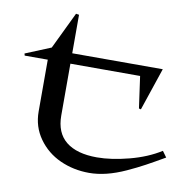

<svg xmlns="http://www.w3.org/2000/svg" viewBox="-74 -636 742 727"><g transform="rotate(10 296.5 -272.5)"><path d="M-4.9 -382.8 92.8 -422.9 161.1 -564.9 172.9 -563V-415H521L465.8 -251L458 -252.9L440.9 -375H172.9V-175.8Q172.9 -109.4 214.1 -76.2Q255.4 -43 333 -43Q387.7 -43 456.1 -60.8Q524.4 -78.6 575.2 -110.8L591.8 -87.9Q549.8 -63.5 521 -47.9Q492.2 -32.2 453.9 -14.6Q415.5 2.9 380.6 11.5Q345.7 20 314 20Q253.9 20 202.1 -3.4Q150.4 -26.9 118.2 -72.3Q85.9 -117.7 85.9 -175.8V-375H-2.9Z"/></g></svg>

Font: Halibut Exp
Style: Regular
Weight: 400
Width: 7
Designer: Matteo Maggi
Foundry: Collletttivo
Version: Version 3.080 | FøM Fix